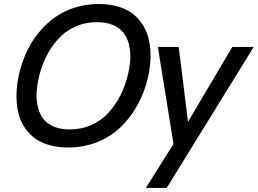

<svg xmlns="http://www.w3.org/2000/svg" viewBox="-20 -720 1275 950"><path d="M316.9 9.8Q262.7 9.8 218.8 -3.7Q174.8 -17.1 145 -41.5Q115.2 -65.9 95.5 -99.4Q75.7 -132.8 67.9 -173.6Q60.1 -214.4 61.8 -259.8Q63.5 -305.2 74.7 -354.5Q87.9 -411.1 111.1 -461.9Q134.3 -512.7 169.7 -556.4Q205.1 -600.1 248.8 -632.1Q292.5 -664.1 348.9 -682.1Q405.3 -700.2 468.8 -700.2Q523.4 -700.2 567.1 -686.8Q610.8 -673.3 640.6 -648.9Q670.4 -624.5 690.2 -591.1Q710 -557.6 718 -516.8Q726.1 -476.1 724.6 -430.7Q723.1 -385.3 711.9 -335.9Q695.3 -264.6 662.1 -203.4Q628.9 -142.1 580.1 -93.8Q531.2 -45.4 463.4 -17.8Q395.5 9.8 316.9 9.8ZM324.7 -79.6Q383.3 -79.6 432.9 -101.8Q482.4 -124 517.6 -163.1Q552.7 -202.1 576.9 -250.2Q601.1 -298.3 613.8 -354.5Q623.5 -396 624.8 -432.9Q626 -469.7 617.4 -502.7Q608.9 -535.6 589.8 -559.3Q570.8 -583 537.6 -596.7Q504.4 -610.4 459.5 -610.4Q401.4 -610.4 352.1 -588.1Q302.7 -565.9 267.6 -526.9Q232.4 -487.8 208.5 -439.7Q184.6 -391.6 171.9 -335.9Q162.1 -293.9 160.9 -257.1Q159.7 -220.2 168.2 -187.3Q176.8 -154.3 195.3 -130.6Q213.9 -106.9 246.8 -93.3Q279.8 -79.6 324.7 -79.6ZM701.7 210 838.4 -7.8 761.2 -487.8H864.3L910.2 -117.2L1129.4 -487.8H1235.4L804.7 210Z"/></svg>

Font: HK Grotesk Medium Italic
Style: Regular
Weight: 500
Italic angle: -13°
Designer: Alfredo Marco Pradil and Stefan Peev
Foundry: Hanken Design Co.
Version: Version 1.000;PS 001.000;hotconv 1.0.88;makeotf.lib2.5.64775